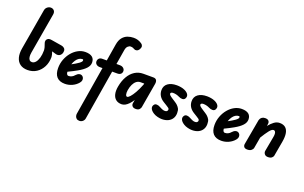

<svg xmlns="http://www.w3.org/2000/svg" viewBox="-137 -1596 4269 2692"><g transform="rotate(20 1997.5 -250.0)"><path d="M228.5 6Q160.5 6 116.8 -25.2Q73 -56.5 56.8 -115Q40.5 -173.5 54.5 -254L159 -860.5Q164.5 -891 188 -909.8Q211.5 -928.5 238.5 -928.5Q270 -928.5 288.5 -907.2Q307 -886 301 -848L197 -243Q190.5 -204.5 194.2 -176.8Q198 -149 211.5 -134Q225 -119 247.5 -119Q278 -119 301.5 -146Q325 -173 338.8 -220.8Q352.5 -268.5 352.5 -330Q352.5 -348 345.8 -375Q339 -402 327 -432Q320.5 -447.5 324.8 -467.2Q329 -487 348.2 -499.5Q367.5 -512 406.5 -505L559.5 -480Q585.5 -475.5 602.5 -460Q619.5 -444.5 619.5 -420Q619.5 -376 591.2 -352.2Q563 -328.5 519.5 -342L464.5 -358.5Q473.5 -334 478.5 -314Q483.5 -294 483.5 -280.5Q483.5 -198 450.5 -133.2Q417.5 -68.5 359.8 -31.2Q302 6 228.5 6Z M786 9Q705 9 664 -36Q623 -81 623 -167.5Q623 -235.5 646.2 -297Q669.5 -358.5 709.5 -406.5Q749.5 -454.5 800.8 -482Q852 -509.5 907.5 -509.5Q976.5 -509.5 1010.8 -481.8Q1045 -454 1045 -400.5Q1045 -378 1035.8 -356.5Q1026.5 -335 1007.8 -314.2Q989 -293.5 961 -272.8Q933 -252 895.5 -231Q872.5 -217.5 838 -199.8Q803.5 -182 763.5 -163Q764 -154.5 765.2 -147.8Q766.5 -141 768.5 -135.5Q772.5 -125.5 779.8 -119Q787 -112.5 797 -112.5Q820 -112.5 842.8 -123Q865.5 -133.5 882.5 -154.5Q905 -180.5 931.2 -188Q957.5 -195.5 979 -179.5Q989.5 -172 996.5 -157Q1003.5 -142 1001.2 -122.2Q999 -102.5 980 -79.5Q945.5 -38.5 894 -14.8Q842.5 9 786 9ZM779 -279.5Q793 -287 806.5 -294.8Q820 -302.5 834 -310.5Q861.5 -326.5 879.5 -340Q897.5 -353.5 906.8 -364.8Q916 -376 916 -385Q916 -391.5 913.2 -396.5Q910.5 -401.5 904 -401.5Q876 -401.5 852 -386.2Q828 -371 809.5 -343.5Q791 -316 779 -279.5Z M1155 427Q1127.5 427 1112 413.2Q1096.5 399.5 1091.2 380.2Q1086 361 1089 344L1208 -379H1168Q1136 -379 1116 -396Q1096 -413 1096 -439Q1096 -464 1112.2 -482.2Q1128.5 -500.5 1161 -500.5H1228L1269.5 -753Q1281 -821 1312.5 -859.2Q1344 -897.5 1387.2 -913Q1430.5 -928.5 1476 -928.5Q1511.5 -928.5 1540.8 -919.2Q1570 -910 1598 -891Q1617 -878.5 1621.8 -858Q1626.5 -837.5 1612 -811Q1595 -782 1572.2 -776.8Q1549.5 -771.5 1536.5 -780.5Q1527.5 -786 1512.8 -792.2Q1498 -798.5 1476 -798.5Q1456.5 -798.5 1436 -779.8Q1415.5 -761 1409 -720.5L1372.5 -500.5H1423.5Q1457.5 -500.5 1477.8 -482.2Q1498 -464 1498 -439Q1498 -411.5 1480 -395.2Q1462 -379 1430.5 -379H1352.5L1229.5 364.5Q1226 389.5 1205 408.2Q1184 427 1155 427Z M1631.5 6Q1579.5 6 1546.2 -20.2Q1513 -46.5 1501.2 -95.2Q1489.5 -144 1501.5 -210.5Q1517.5 -299.5 1555 -364.5Q1592.5 -429.5 1648.2 -465Q1704 -500.5 1773.5 -500.5H1923Q1957.5 -500.5 1970.5 -478.8Q1983.5 -457 1977 -421L1913.5 -52.5Q1910.5 -37 1894.5 -18.5Q1878.5 0 1839.5 0Q1805.5 0 1789.2 -19Q1773 -38 1777.5 -62.5L1786.5 -114Q1761 -74.5 1735 -47.8Q1709 -21 1683.2 -7.5Q1657.5 6 1631.5 6ZM1646.5 -210.5Q1640 -169.5 1646.8 -144.2Q1653.5 -119 1670.5 -119Q1685.5 -119 1711 -146.5Q1736.5 -174 1767.5 -228Q1798.5 -282 1829.5 -361L1832.5 -375.5H1777.5Q1744 -375.5 1717.5 -355Q1691 -334.5 1673 -297.5Q1655 -260.5 1646.5 -210.5Z M2233.5 9Q2204.5 9 2168.8 0.2Q2133 -8.5 2106 -25.5Q2064.5 -52 2052.5 -81Q2040.5 -110 2056.5 -135Q2071 -160.5 2100.8 -158.5Q2130.5 -156.5 2154 -141Q2163 -136 2186.8 -124.8Q2210.5 -113.5 2234.5 -113.5Q2256.5 -113.5 2266.2 -124.5Q2276 -135.5 2276 -146.5Q2276 -155 2273.5 -160.2Q2271 -165.5 2262.5 -172Q2248.5 -182 2227.5 -195.2Q2206.5 -208.5 2183 -222.5Q2137.5 -249.5 2114 -287.2Q2090.5 -325 2090.5 -372Q2090.5 -437 2139 -473.2Q2187.5 -509.5 2272 -509.5Q2301 -509.5 2333.5 -504Q2366 -498.5 2393.5 -485.5Q2433.5 -466.5 2449.2 -439Q2465 -411.5 2448 -379Q2435 -355.5 2406.8 -355Q2378.5 -354.5 2351 -369Q2334 -378 2309.8 -384.5Q2285.5 -391 2260 -391Q2242 -391 2231.8 -384.5Q2221.5 -378 2221.5 -368Q2221.5 -355.5 2235.8 -342.5Q2250 -329.5 2282 -309Q2303.5 -295 2327 -279.8Q2350.5 -264.5 2362.5 -252.5Q2382 -234 2395 -210.8Q2408 -187.5 2408 -143.5Q2408 -98 2386.8 -63.5Q2365.5 -29 2326.2 -10Q2287 9 2233.5 9Z M2684 9Q2655 9 2619.2 0.2Q2583.5 -8.5 2556.5 -25.5Q2515 -52 2503 -81Q2491 -110 2507 -135Q2521.5 -160.5 2551.2 -158.5Q2581 -156.5 2604.5 -141Q2613.5 -136 2637.2 -124.8Q2661 -113.5 2685 -113.5Q2707 -113.5 2716.8 -124.5Q2726.5 -135.5 2726.5 -146.5Q2726.5 -155 2724 -160.2Q2721.5 -165.5 2713 -172Q2699 -182 2678 -195.2Q2657 -208.5 2633.5 -222.5Q2588 -249.5 2564.5 -287.2Q2541 -325 2541 -372Q2541 -437 2589.5 -473.2Q2638 -509.5 2722.5 -509.5Q2751.5 -509.5 2784 -504Q2816.5 -498.5 2844 -485.5Q2884 -466.5 2899.8 -439Q2915.5 -411.5 2898.5 -379Q2885.5 -355.5 2857.2 -355Q2829 -354.5 2801.5 -369Q2784.5 -378 2760.2 -384.5Q2736 -391 2710.5 -391Q2692.5 -391 2682.2 -384.5Q2672 -378 2672 -368Q2672 -355.5 2686.2 -342.5Q2700.5 -329.5 2732.5 -309Q2754 -295 2777.5 -279.8Q2801 -264.5 2813 -252.5Q2832.5 -234 2845.5 -210.8Q2858.5 -187.5 2858.5 -143.5Q2858.5 -98 2837.2 -63.5Q2816 -29 2776.8 -10Q2737.5 9 2684 9Z M3119.5 9Q3038.5 9 2997.5 -36Q2956.5 -81 2956.5 -167.5Q2956.5 -235.5 2979.8 -297Q3003 -358.5 3043 -406.5Q3083 -454.5 3134.2 -482Q3185.5 -509.5 3241 -509.5Q3310 -509.5 3344.2 -481.8Q3378.5 -454 3378.5 -400.5Q3378.5 -378 3369.2 -356.5Q3360 -335 3341.2 -314.2Q3322.5 -293.5 3294.5 -272.8Q3266.5 -252 3229 -231Q3206 -217.5 3171.5 -199.8Q3137 -182 3097 -163Q3097.5 -154.5 3098.8 -147.8Q3100 -141 3102 -135.5Q3106 -125.5 3113.2 -119Q3120.5 -112.5 3130.5 -112.5Q3153.5 -112.5 3176.2 -123Q3199 -133.5 3216 -154.5Q3238.5 -180.5 3264.8 -188Q3291 -195.5 3312.5 -179.5Q3323 -172 3330 -157Q3337 -142 3334.8 -122.2Q3332.5 -102.5 3313.5 -79.5Q3279 -38.5 3227.5 -14.8Q3176 9 3119.5 9ZM3112.5 -279.5Q3126.5 -287 3140 -294.8Q3153.5 -302.5 3167.5 -310.5Q3195 -326.5 3213 -340Q3231 -353.5 3240.2 -364.8Q3249.5 -376 3249.5 -385Q3249.5 -391.5 3246.8 -396.5Q3244 -401.5 3237.5 -401.5Q3209.5 -401.5 3185.5 -386.2Q3161.5 -371 3143 -343.5Q3124.5 -316 3112.5 -279.5Z M3505.5 0Q3469.5 0 3455.8 -18.5Q3442 -37 3446.5 -62.5L3514 -440.5Q3516 -449 3523.5 -463.2Q3531 -477.5 3548.2 -489Q3565.5 -500.5 3595.5 -500.5Q3630 -500.5 3646 -482Q3662 -463.5 3656.5 -432L3652 -405.5Q3688 -450 3726.2 -478.2Q3764.5 -506.5 3808.5 -506.5Q3862.5 -506.5 3894.2 -480Q3926 -453.5 3935.5 -401.2Q3945 -349 3931 -270.5L3891.5 -48Q3889 -33 3870.2 -16.5Q3851.5 0 3813 0Q3778 0 3761.5 -22.2Q3745 -44.5 3749.5 -70L3790.5 -292.5Q3796 -322.5 3793.8 -342.8Q3791.5 -363 3783 -373.5Q3774.5 -384 3760.5 -384Q3734.5 -384 3699 -338.8Q3663.5 -293.5 3619 -220L3589.5 -52.5Q3587 -37 3566 -18.5Q3545 0 3505.5 0Z"/></g></svg>

Font: Edu VIC WA NT Hand
Style: Regular
Weight: 400
Designer: Tina and Corey Anderson, Eben Sorkin, Mirko Velimirovic
Foundry: Google for Education
Version: Version 1.000